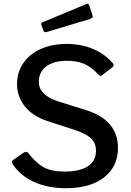

<svg xmlns="http://www.w3.org/2000/svg" viewBox="-20 -984 692 1014"><path d="M335 -663Q264 -663 224.5 -633.5Q185 -604 185 -552Q185 -483 283 -450L433 -403Q603 -350 603 -203Q603 -104 529.5 -47Q456 10 328 10Q233 10 160 -23Q87 -56 47 -117Q43 -125 43 -127Q43 -135 53 -142L102 -176Q111 -182 118 -182Q125 -182 130 -175Q171 -122 211.5 -100Q252 -78 321 -78Q399 -78 443 -105Q487 -132 487 -189Q487 -225 464.5 -249.5Q442 -274 383 -295L232 -344Q151 -371 110.5 -423Q70 -475 70 -539Q70 -602 103 -650.5Q136 -699 195.5 -725.5Q255 -752 333 -752Q410 -752 472.5 -725Q535 -698 575 -651Q580 -646 580 -640Q580 -634 575 -630L518 -586Q514 -583 510 -583Q507 -583 498 -592Q469 -625 430 -644Q391 -663 335 -663ZM468 -904Q470 -898 470 -897Q470 -889 456 -884L227 -815Q224 -814 220 -814Q212 -814 209 -824L199 -850Q198 -852 198 -856Q198 -865 204 -866L437 -963L441 -964Q448 -964 451 -956Z"/></svg>

Font: Libre Franklin Medium
Style: Regular
Weight: 500
Designer: Pablo Impallari, Rodrigo Fuenzalida
Foundry: Impallari Type
Version: Version 1.002; ttfautohint (v1.5)